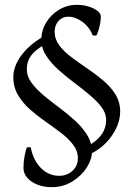

<svg xmlns="http://www.w3.org/2000/svg" viewBox="-20 -669 552 794"><path d="M360 -42Q361 -12 339.5 22.5Q318 57 280 81Q242 105 194 105Q161 105 134.5 94.5Q108 84 92.5 66Q77 48 77 25Q77 2 82 -25.5Q87 -53 92 -60H107Q117 -7 149 25.5Q181 58 225 58Q257 58 279.5 37.5Q302 17 302 -14Q302 -45 282.5 -70.5Q263 -96 233 -119Q203 -142 168.5 -166Q134 -190 104 -216.5Q74 -243 54.5 -276Q35 -309 35 -350Q35 -380 50 -410.5Q65 -441 93.5 -469Q122 -497 160 -518L164 -484Q125 -462 108 -438.5Q91 -415 91 -383Q91 -353 110.5 -326.5Q130 -300 160.5 -274.5Q191 -249 225.5 -223.5Q260 -198 290.5 -170Q321 -142 340.5 -110.5Q360 -79 360 -42ZM348 -68Q383 -88 401 -114Q419 -140 419 -173Q419 -201 399.5 -226.5Q380 -252 349.5 -277.5Q319 -303 285 -328.5Q251 -354 220.5 -381.5Q190 -409 170.5 -439.5Q151 -470 151 -504Q151 -543 171 -576Q191 -609 224.5 -629Q258 -649 298 -649Q324 -649 346.5 -642Q369 -635 383 -624Q397 -613 397 -600Q397 -588 394 -571.5Q391 -555 386.5 -541Q382 -527 378 -522H364Q350 -557 321 -578.5Q292 -600 262 -600Q238 -600 222 -582.5Q206 -565 206 -538Q206 -507 225.5 -481Q245 -455 276 -432Q307 -409 341.5 -385.5Q376 -362 407 -336Q438 -310 457.5 -278.5Q477 -247 477 -208Q477 -173 460.5 -138.5Q444 -104 416 -76Q388 -48 351 -31Z"/></svg>

Font: Alegreya
Style: Regular
Weight: 400
Designer: Juan Pablo del Peral
Foundry: Huerta Tipografica
Version: Version 2.009